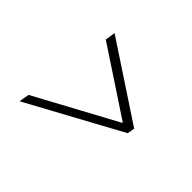

<svg xmlns="http://www.w3.org/2000/svg" viewBox="-122 -723 878 878"><g transform="rotate(45 316.5 -284.0)"><path d="M539.6 -266.6 86.4 -20 95.2 -69.8 491.7 -284.2 487.3 -278.3 489.3 -290.5 492.2 -283.2 166 -498.5 173.3 -547.9 545.9 -302.2Z"/></g></svg>

Font: Inter 18pt ExtraLight
Style: Italic
Weight: 250
Italic angle: -9.3988°
Designer: Rasmus Andersson
Foundry: rsms
Version: Version 4.001;git-66647c0bb